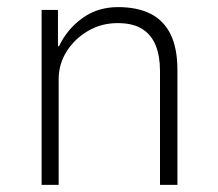

<svg xmlns="http://www.w3.org/2000/svg" viewBox="-20 -520 614 540"><path d="M97 0V-492H143V-390H146Q168 -437 211 -468.5Q254 -500 312 -500Q366 -500 403 -481.5Q440 -463 459.5 -424Q479 -385 479 -323V0H430V-320Q430 -362 418 -392Q406 -422 380 -438.5Q354 -455 311 -455Q265 -455 227.5 -433Q190 -411 167.5 -375.5Q145 -340 145 -297V0Z"/></svg>

Font: Nunito Sans 7pt SemiCondensed ExtraLight
Style: Regular
Weight: 250
Width: 4
Designer: Vernon Adams
Foundry: Vernon Adams
Version: Version 3.101;gftools[0.9.27]